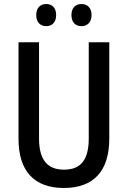

<svg xmlns="http://www.w3.org/2000/svg" viewBox="-20 -924 635 954"><path d="M160 -849C160 -812 182 -794 210 -794C238 -794 259 -813 259 -849C259 -886 238 -904 210 -904C182 -904 160 -887 160 -849ZM335 -849C335 -812 356 -794 385 -794C413 -794 435 -813 435 -849C435 -886 413 -904 385 -904C357 -904 335 -887 335 -849ZM523 -235V-714H421V-237C421 -130 382 -81 298 -81C217 -81 174 -128 174 -236V-714H72V-234C72 -74 150 10 297 10C447 10 523 -76 523 -235Z"/></svg>

Font: Noto Sans Arabic Cond Med
Style: Regular
Weight: 500
Width: 3
Designer: Monotype Design Team, Nadine Chahine, Nizar Qandah and Khaled Hosny
Foundry: Monotype Imaging Inc.
Version: Version 2.012